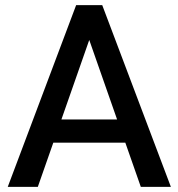

<svg xmlns="http://www.w3.org/2000/svg" viewBox="-20 -731 698 751"><path d="M530.8 0H648.4L379.9 -710.9H277.8L10.3 0H127.9L188.5 -172.9H470.2ZM220.2 -263.7 329.1 -574.7 438 -263.7Z"/></svg>

Font: Bert Sans Medium
Style: Regular
Weight: 500
Designer: Christian Robertson (Google), Cristiano Sobral
Foundry: Google, Cristiano Sobral
Version: Version 3.101